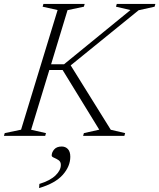

<svg xmlns="http://www.w3.org/2000/svg" viewBox="-43 -690 809 975"><path d="M519.5 -31 592.5 -14 588.5 0H379L383 -14L461 -31.5L275 -334.5H207.5L115 -31L190.5 -14L186.5 0H-23L-19 -14L64 -31.5L249.5 -639L173.5 -656L177.5 -670H387L383 -656L300 -638.5L216.5 -363.5H282L619.5 -639L546 -656L550 -670H746L742 -656L661 -638L316 -358ZM219.5 100Q219.5 83.5 232.2 68.8Q245 54 270.5 54Q289.5 54 301.8 67Q314 80 314 106Q314 154.5 275.8 197.8Q237.5 241 155.5 265L157 244Q212 227 239 200.8Q266 174.5 266 147.5Q266 131 254.2 123.2Q242.5 115.5 231 110.8Q219.5 106 219.5 100Z"/></svg>

Font: Newsreader 16pt Light
Style: Italic
Weight: 300
Italic angle: -17°
Designer: Hugues Gentile
Foundry: Production Type
Version: Version 1.003; ttfautohint (v1.8.3)